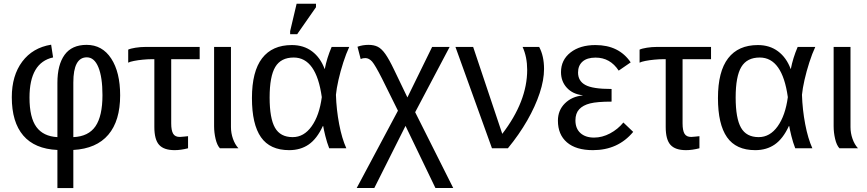

<svg xmlns="http://www.w3.org/2000/svg" viewBox="-20 -773 4521 1001"><path d="M606.4 -275.9Q606.4 -143.1 544.7 -70.6Q482.9 2 362.3 8.8V207.5H279.3V8.8Q161.1 3.4 101.3 -66.4Q41.5 -136.2 41.5 -266.1Q41.5 -378.9 95.9 -451.7Q150.4 -524.4 246.6 -540L256.8 -473.6Q133.8 -446.8 133.8 -264.2Q133.8 -160.2 169.7 -111.1Q205.6 -62 279.3 -58.1V-341.3Q279.3 -435.5 316.9 -487.3Q354.5 -539.1 431.6 -539.1Q513.2 -539.1 559.8 -467.8Q606.4 -396.5 606.4 -275.9ZM514.2 -276.9Q514.2 -370.6 492.9 -422.4Q471.7 -474.1 432.6 -474.1Q362.3 -474.1 362.3 -342.8V-58.1Q441.4 -61.5 477.8 -114.7Q514.2 -168 514.2 -276.9Z M771.5 -464.4Q750 -464.4 724.6 -461.9Q699.2 -459.5 678.2 -455.3Q657.2 -451.2 648.4 -446.3V-514.2Q660.2 -520 686.3 -524.2Q712.4 -528.3 737.8 -528.3H1021V-464.4H872.6V-129.9Q872.6 -92.8 882.8 -75.7Q893.1 -58.6 918.5 -59.1Q929.2 -59.6 939.5 -60.8Q949.7 -62 960.4 -63V0Q922.4 9.8 890.6 9.8Q834.5 9.8 809.6 -17.8Q784.7 -45.4 784.7 -110.8V-464.4Z M1126.5 0Q1111.8 -15.6 1104 -48.6Q1096.2 -81.5 1096.2 -115.2V-528.3H1184.1V-110.8Q1184.1 -79.1 1194.6 -49.3Q1205.1 -19.5 1223.1 0Z M1663.1 -115.7Q1632.3 -49.3 1589.6 -19.8Q1546.9 9.8 1487.8 9.8Q1387.7 9.8 1340.6 -57.6Q1293.5 -125 1293.5 -261.7Q1293.5 -400.4 1346.4 -469.2Q1399.4 -538.1 1501.5 -538.1Q1563 -538.1 1606.7 -505.4Q1650.4 -472.7 1672.4 -413.6H1673.3Q1684.1 -470.2 1709 -528.3H1800.8Q1784.7 -494.1 1769.8 -447.8Q1754.9 -401.4 1744.6 -356.2Q1734.4 -311 1731.4 -278.8Q1733.9 -200.7 1748.3 -125.5Q1762.7 -50.3 1785.6 0H1696.3Q1684.6 -29.8 1676 -64.7Q1667.5 -99.6 1665 -115.7ZM1385.7 -264.6Q1385.7 -156.2 1413.6 -107.2Q1441.4 -58.1 1505.9 -58.1Q1564.5 -58.1 1604.7 -114.5Q1645 -170.9 1657.7 -266.6Q1628.9 -473.1 1511.2 -473.1Q1444.8 -473.1 1415.3 -424.1Q1385.7 -375 1385.7 -264.6ZM1627.4 -735.4 1529.3 -594.7H1492.7V-610.8L1526.4 -753.4H1627.4Z M2094.2 -116.7 1931.6 207H1839.8L2054.7 -195.8L1971.7 -363.3Q1936 -433.6 1919.9 -452.1Q1903.3 -470.2 1884.8 -470.2Q1870.6 -470.2 1860.4 -465.3L1843.8 -529.3Q1870.1 -539.1 1901.4 -539.1Q1929.7 -539.1 1949.7 -529.1Q1969.7 -519 1989.3 -491.2Q2008.8 -463.4 2034.7 -409.2L2104 -265.1L2232.9 -528.3H2324.2L2144.5 -188L2342.8 207H2250Z M2816.4 -413.1Q2816.4 -356.4 2793.7 -287.6Q2771 -218.8 2728.8 -145Q2686.5 -71.3 2627.9 0H2544.9L2354.5 -528.3H2446.8L2598.6 -75.2Q2728.5 -244.6 2728.5 -408.7Q2728.5 -475.6 2704.6 -528.3H2791Q2816.4 -481 2816.4 -413.1Z M3077.1 -55.7Q3119.6 -55.7 3160.4 -77.4Q3201.2 -99.1 3230 -134.3L3281.2 -85.4Q3202.1 9.8 3071.3 9.8Q2982.9 9.8 2935.8 -30.8Q2888.7 -71.3 2888.7 -144Q2888.7 -197.8 2925 -233.9Q2961.4 -270 3017.6 -275.4V-276.4Q2965.8 -282.2 2935.3 -315.4Q2904.8 -348.6 2904.8 -397Q2904.8 -460.4 2954.3 -499.3Q3003.9 -538.1 3084.5 -538.1Q3207 -538.1 3268.1 -447.8L3205.6 -404.8Q3161.1 -472.7 3085 -472.7Q3040.5 -472.7 3017.1 -451.9Q2993.7 -431.2 2993.7 -395Q2993.7 -350.6 3031.7 -330.1Q3069.3 -309.1 3168.5 -309.1V-243.2Q3093.3 -243.2 3056.6 -233.9Q3019.5 -224.6 2999.8 -203.4Q2980 -182.1 2980 -145.5Q2980 -103 3006.1 -79.3Q3032.2 -55.7 3077.1 -55.7Z M3437.5 -464.4Q3416 -464.4 3390.6 -461.9Q3365.2 -459.5 3344.2 -455.3Q3323.2 -451.2 3314.5 -446.3V-514.2Q3326.2 -520 3352.3 -524.2Q3378.4 -528.3 3403.8 -528.3H3687V-464.4H3538.6V-129.9Q3538.6 -92.8 3548.8 -75.7Q3559.1 -58.6 3584.5 -59.1Q3595.2 -59.6 3605.5 -60.8Q3615.7 -62 3626.5 -63V0Q3588.4 9.8 3556.6 9.8Q3500.5 9.8 3475.6 -17.8Q3450.7 -45.4 3450.7 -110.8V-464.4Z M4092.8 -115.7Q4062 -49.3 4019.3 -19.8Q3976.6 9.8 3917.5 9.8Q3817.4 9.8 3770.3 -57.6Q3723.1 -125 3723.1 -261.7Q3723.1 -400.4 3776.1 -469.2Q3829.1 -538.1 3931.2 -538.1Q3992.7 -538.1 4036.4 -505.4Q4080.1 -472.7 4102.1 -413.6H4103Q4113.8 -470.2 4138.7 -528.3H4230.5Q4214.4 -494.1 4199.5 -447.8Q4184.6 -401.4 4174.3 -356.2Q4164.1 -311 4161.1 -278.8Q4163.6 -200.7 4178 -125.5Q4192.4 -50.3 4215.3 0H4126Q4114.3 -29.8 4105.7 -64.7Q4097.2 -99.6 4094.7 -115.7ZM3815.4 -264.6Q3815.4 -156.2 3843.3 -107.2Q3871.1 -58.1 3935.5 -58.1Q3994.1 -58.1 4034.4 -114.5Q4074.7 -170.9 4087.4 -266.6Q4058.6 -473.1 3940.9 -473.1Q3874.5 -473.1 3845 -424.1Q3815.4 -375 3815.4 -264.6Z M4356.4 0Q4341.8 -15.6 4334 -48.6Q4326.2 -81.5 4326.2 -115.2V-528.3H4414.1V-110.8Q4414.1 -79.1 4424.6 -49.3Q4435.1 -19.5 4453.1 0Z"/></svg>

Font: Arimo
Style: Regular
Weight: 400
Designer: Steve Matteson
Foundry: Monotype Imaging Inc.
Version: Version 1.33